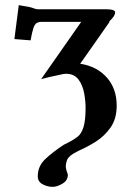

<svg xmlns="http://www.w3.org/2000/svg" viewBox="-20 -469 513 747"><path d="M407 -385Q379 -345 350 -303.5Q321 -262 292 -221Q357 -211 395.5 -167.5Q434 -124 434 -58Q434 -6 409.5 28Q385 62 352 82.5Q319 103 291 115Q287 117 281.5 120Q276 123 265 129Q244 142 240 156Q236 170 236 175Q236 183 237 187.5Q238 192 239 195Q241 200 242.5 205.5Q244 211 244 211Q244 233 223 245.5Q202 258 185 258Q165 258 146 248Q127 238 127 217Q127 178 155 151Q183 124 230 93Q229 94 238 89.5Q247 85 254 81Q269 73 282.5 62.5Q296 52 304.5 26.5Q313 1 313 -50Q313 -75 307.5 -106Q302 -137 285.5 -159.5Q269 -182 236 -182Q229 -182 214.5 -178.5Q200 -175 185 -172Q183 -172 173 -169.5Q163 -167 153 -164.5Q143 -162 140 -161L296 -384H143Q131 -384 123 -379.5Q115 -375 110 -360Q105 -345 99 -312L36 -317L53 -449Q84 -444 95 -441.5Q106 -439 110 -437Q114 -436 118 -434.5Q122 -433 128 -433H392Q428 -433 428 -421Q428 -406 404 -385Z"/></svg>

Font: Libertinus Serif SemiBold
Style: Regular
Weight: 600
Designer: Philipp H. Poll, Khaled Hosny
Foundry: Caleb Maclennan
Version: Version 7.051;RELEASE